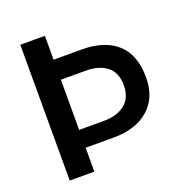

<svg xmlns="http://www.w3.org/2000/svg" viewBox="-107 -656 705 748"><g transform="rotate(-20 245.5 -281.5)"><path d="M159 0H57V-563H159ZM144 -464H276Q370 -464 422 -417Q474 -370 474 -276Q474 -192 420.5 -145.5Q367 -99 276 -99H144V-173H262Q316 -173 349 -199Q382 -225 382 -277Q382 -330 349.5 -355.5Q317 -381 262 -381H144Z"/></g></svg>

Font: Darker Grotesque Light
Style: Bold
Weight: 700
Version: Version 1.000;gftools[0.9.28]